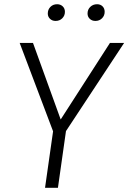

<svg xmlns="http://www.w3.org/2000/svg" viewBox="-20 -888 607 908"><path d="M292 -268 254 0H193L231 -267L73 -685H136L267 -323L500 -685H567ZM206 -824Q206 -843 218.5 -855.5Q231 -868 250 -868Q266 -868 276.5 -858Q287 -848 287 -832Q287 -814 274.5 -801.5Q262 -789 243 -789Q227 -789 216.5 -799Q206 -809 206 -824ZM394 -824Q394 -843 407 -855.5Q420 -868 439 -868Q455 -868 465 -858Q475 -848 475 -832Q475 -814 462.5 -801.5Q450 -789 431 -789Q415 -789 404.5 -799Q394 -809 394 -824Z"/></svg>

Font: Fira Sans Light
Style: Italic
Weight: 300
Italic angle: -8°
Designer: bBox Type GmbH & Carrois Corporate GbR & Edenspiekermann AG
Foundry: bBox Type GmbH & Carrois Corporate GbR & Edenspiekermann AG
Version: Version 4.301